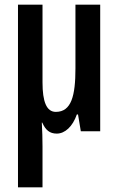

<svg xmlns="http://www.w3.org/2000/svg" viewBox="-20 -562 507 822"><path d="M409 -542H303V-269C303 -153 286 -83 219 -83C179 -83 162 -127 162 -209V-542H57V240H162V66C162 33 161 -3 159 -37H161C175 -5 193 10 223 10C258 10 291 -20 309 -72H314L326 0H409Z"/></svg>

Font: Noto Sans Display Condensed Medium
Style: Regular
Weight: 500
Width: 3
Designer: Monotype Design Team
Foundry: Monotype Imaging Inc.
Version: Version 1.900